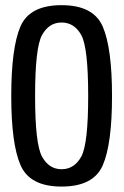

<svg xmlns="http://www.w3.org/2000/svg" viewBox="-20 -700 470 725"><path d="M212.5 4.5Q333 4.5 368 -75.8Q403 -156 403 -337.5Q403 -518.5 368 -599.5Q333 -680.5 212.5 -680.5Q92 -680.5 57.2 -600Q22.5 -519.5 22.5 -337.5Q22.5 -156 57.8 -75.8Q93 4.5 212.5 4.5ZM212.5 -61Q165 -61 138.8 -108.5Q112.5 -156 112.5 -337.5Q112.5 -520.5 138.8 -567.8Q165 -615 212.5 -615Q260.5 -615 286.8 -567.8Q313 -520.5 313 -337.5Q313 -156 286.8 -108.5Q260.5 -61 212.5 -61Z"/></svg>

Font: Anybody Condensed
Style: Regular
Weight: 400
Width: 3
Designer: Tyler Finck
Foundry: Etcetera Type Company
Version: Version 1.113;gftools[0.9.25]